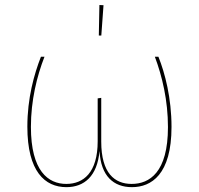

<svg xmlns="http://www.w3.org/2000/svg" viewBox="-20 -748 805 777"><path d="M382.3 -727.7 379.9 -604.3H390L398.9 -726.9ZM621.1 -518.3H606.7C636.3 -439.6 659.7 -341.6 659.7 -233.6C659.7 -50 584.7 -3.7 512.7 -3.7C444 -3.7 389.7 -47.1 389.7 -174.7V-352L375.3 -349.9V-176.3C375.3 -48.9 317.4 -3.7 248.3 -3.7C175.1 -3.7 105.1 -55.7 105.1 -234.4C105.1 -341.6 129.3 -439.6 160 -518.3H145.6C117.9 -447.3 90.7 -350.6 90.7 -235.3C90.7 -53.9 161.7 9.4 248.7 9.4C320.7 9.4 373.9 -35 382.7 -137C388.3 -35 439.7 9.4 514 9.4C592.1 9.4 674.1 -41.3 674.1 -234.4C674.1 -350.6 647.7 -452.4 621.1 -518.3Z"/></svg>

Font: Fira Sans Hair
Style: Regular
Weight: 100
Designer: bBox Type GmbH & Carrois Corporate GbR & Edenspiekermann AG
Foundry: bBox Type GmbH & Carrois Corporate GbR & Edenspiekermann AG
Version: Version 4.300;PS 004.300;hotconv 1.0.88;makeotf.lib2.5.64775